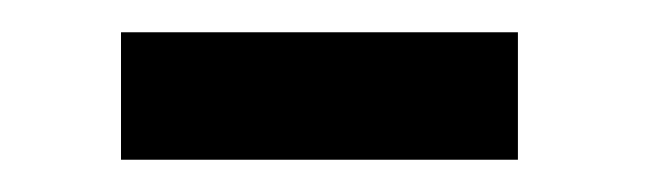

<svg xmlns="http://www.w3.org/2000/svg" viewBox="-20 -364 401 119"><path d="M55 -344H301V-265H55Z"/></svg>

Font: Steamflix Grotesk
Style: Regular
Weight: 400
Designer: Julieta Ulanovsky
Foundry: Julieta Ulanovsky
Version: Version 4.000;PS 004.000;hotconv 1.0.88;makeotf.lib2.5.64775